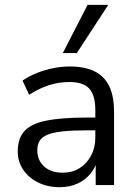

<svg xmlns="http://www.w3.org/2000/svg" viewBox="-20 -773 570 802"><path d="M228.7 8.9Q178.8 8.9 139.2 -10.8Q99.5 -30.5 76.8 -64.1Q54.1 -97.8 54.1 -139.7Q54.1 -193.7 81.3 -224.7Q108.5 -255.6 172.3 -268.8Q236.1 -282 345.8 -282H391.1V-228.6H347.4Q286.1 -228.6 245 -224.6Q204 -220.5 180 -210.9Q156 -201.3 145.9 -185.1Q135.8 -168.9 135.8 -144.6Q135.8 -103.7 164.4 -77.6Q193 -51.6 242.5 -51.6Q282.3 -51.6 312.6 -70.8Q342.9 -90 360.5 -123.1Q378.2 -156.2 378.2 -198.7V-313.1Q378.2 -374.8 353 -402.6Q327.8 -430.4 270.5 -430.4Q227.4 -430.4 186.3 -417.7Q145.1 -404.9 101.7 -377.3L74.1 -436.3Q100.1 -454.3 133 -467.6Q165.8 -480.8 201.9 -488.1Q237.9 -495.3 271.3 -495.3Q334.3 -495.3 375.3 -474.9Q416.2 -454.5 436.3 -412.9Q456.4 -371.3 456.4 -306.1V0H379.7V-113H389.3Q380.7 -75.4 358.3 -48Q336 -20.7 303.1 -5.9Q270.2 8.9 228.7 8.9ZM242.3 -551.3 345.8 -752.8H432.3L300.9 -551.3Z"/></svg>

Font: Nunito Sans 12pt ExtraLight
Style: Regular
Weight: 200
Designer: Vernon Adams
Foundry: Vernon Adams
Version: Version 3.101;gftools[0.9.27]